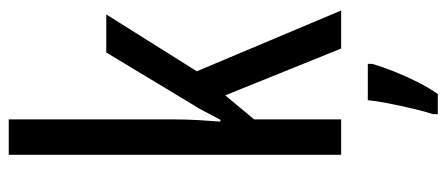

<svg xmlns="http://www.w3.org/2000/svg" viewBox="-311 -489 1021 439"><g transform="rotate(-90 199.5 -269.5)"><path d="M146 -383Q146 -355 144.5 -328.5Q143 -302 141 -276H145Q151 -287 156.5 -297.5Q162 -308 167.5 -318.5Q173 -329 179 -338L299 -537H386L256 -330L395 0H308L201 -265L146 -199V0H65V-760H146ZM273 71Q266 95 255 122.5Q244 150 231 175.5Q218 201 204 221H158V210Q164 192 170.5 164.5Q177 137 182.5 109Q188 81 190 61H273Z"/></g></svg>

Font: Noto Sans Khmer ExtraCondensed
Style: Regular
Weight: 400
Width: 2
Designer: Danh Hong and the Monotype Design Team
Foundry: Monotype Imaging Inc.
Version: Version 2.004